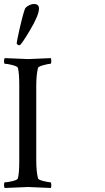

<svg xmlns="http://www.w3.org/2000/svg" viewBox="-193 -937 523 960"><path d="M-23.4 -917Q2 -917 2 -894.5Q2 -862.3 -41.5 -788.6Q-85 -714.8 -94.7 -710.9H-97.7Q-100.6 -710.9 -105 -713.9Q-109.4 -716.8 -109.4 -719.7Q-109.4 -729.5 -95.2 -792.5Q-81.1 -855.5 -68.4 -892.6Q-65.4 -900.4 -50.8 -908.7Q-36.1 -917 -23.4 -917ZM-96.7 -510.7Q-96.7 -571.3 -103.5 -597.7Q-106.4 -605.5 -131.3 -611.8Q-156.2 -618.2 -168.9 -618.2Q-172.9 -618.2 -172.9 -630.9Q-172.9 -642.6 -168.9 -646.5Q-56.6 -641.6 -51.8 -641.6Q-36.1 -641.6 61.5 -646.5Q63.5 -640.6 63.5 -631.8Q63.5 -618.2 59.6 -618.2Q49.8 -618.2 24.4 -611.3Q-1 -604.5 -2.9 -597.7Q-11.7 -563.5 -11.7 -506.8V-135.7Q-11.7 -79.1 -2.9 -44.9Q-1 -38.1 24.4 -31.7Q49.8 -25.4 59.6 -25.4Q63.5 -25.4 63.5 -10.7Q63.5 -2.9 61.5 2.9Q-36.1 -2 -51.8 -2Q-56.6 -2 -168.9 2.9Q-172.9 -1 -172.9 -11.7Q-172.9 -25.4 -168.9 -25.4Q-156.2 -25.4 -131.3 -31.2Q-106.4 -37.1 -103.5 -44.9Q-96.7 -71.3 -96.7 -131.8Z"/></svg>

Font: Crimson Text
Style: Regular
Weight: 400
Version: Version 0.13